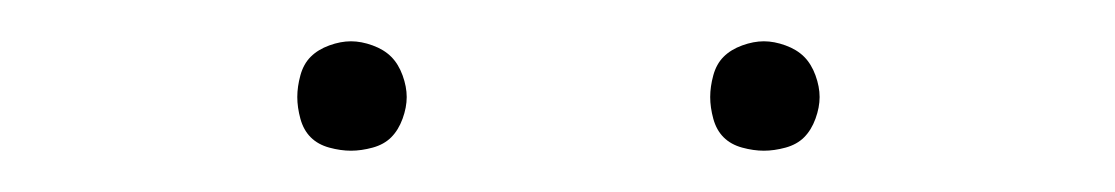

<svg xmlns="http://www.w3.org/2000/svg" viewBox="-20 -717 540 93"><path d="M350 -644Q345 -644 339.5 -645.5Q334 -647 330.5 -650.5Q327 -654 325.5 -659.5Q324 -665 324 -670Q324 -675 325.5 -680.5Q327 -686 330.5 -689.5Q334 -693 339.5 -695Q345 -697 350 -697Q355 -697 360.5 -695Q366 -693 369.5 -689.5Q373 -686 375 -680.5Q377 -675 377 -670Q377 -665 375 -659.5Q373 -654 369.5 -650.5Q366 -647 360.5 -645.5Q355 -644 350 -644ZM150 -644Q145 -644 139.5 -645.5Q134 -647 130.5 -650.5Q127 -654 125.5 -659.5Q124 -665 124 -670Q124 -675 125.5 -680.5Q127 -686 130.5 -689.5Q134 -693 139.5 -695Q145 -697 150 -697Q155 -697 160.5 -695Q166 -693 169.5 -689.5Q173 -686 175 -680.5Q177 -675 177 -670Q177 -665 175 -659.5Q173 -654 169.5 -650.5Q166 -647 160.5 -645.5Q155 -644 150 -644Z"/></svg>

Font: Iosevka Curly Slab Thin
Style: Regular
Weight: 100
Monospace: yes
Designer: Belleve Invis
Foundry: Belleve Invis
Version: Version 22.1.2; ttfautohint (v1.8.4)